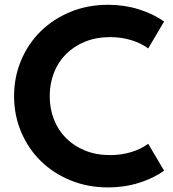

<svg xmlns="http://www.w3.org/2000/svg" viewBox="-20 -784 738 818"><path d="M40 -374.5Q40 -455.9 70 -527Q100 -598.2 153.4 -650.7Q206.8 -703.2 280.2 -733.4Q353.6 -763.6 440.5 -763.6Q510 -763.6 572 -744.1Q634.1 -724.5 679.1 -692.3L611.4 -577.7Q580 -600.9 537.7 -613.4Q495.5 -625.9 449.5 -625.9Q390.5 -625.9 342.7 -606.6Q295 -587.3 261.4 -553.6Q227.7 -520 209.8 -473.9Q191.8 -427.7 191.8 -374.5Q191.8 -321.4 209.8 -275.2Q227.7 -229.1 261.4 -195.5Q295 -161.8 342.7 -142.5Q390.5 -123.2 449.5 -123.2Q495.5 -123.2 537.7 -135.7Q580 -148.2 611.4 -171.4L679.1 -56.8Q634.1 -24.5 572 -5Q510 14.5 440.5 14.5Q353.6 14.5 280.2 -15.7Q206.8 -45.9 153.4 -98.4Q100 -150.9 70 -222Q40 -293.2 40 -374.5Z"/></svg>

Font: Spartan
Style: Bold
Weight: 700
Designer: Matt Bailey, Mirko Velimirovic
Foundry: Matt Bailey
Version: Version 1.005